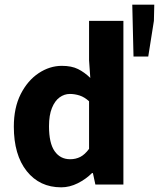

<svg xmlns="http://www.w3.org/2000/svg" viewBox="-20 -790 681 822"><path d="M242.1 12Q149.6 12 94.4 -57.4Q39.2 -126.9 39.2 -247.9Q39.2 -329 68.7 -387.2Q98.2 -445.3 145.4 -476.7Q192.7 -508.1 244.9 -508.1Q286.5 -508.1 314.2 -494.3Q341.9 -480.4 366.6 -456.4L361.3 -531.5V-700.6H508.3V0H388.3L377.7 -49.2H374.1Q348.2 -23.3 313.2 -5.6Q278.1 12 242.1 12ZM280.4 -108.3Q304.2 -108.3 323.9 -118.3Q343.5 -128.4 361.3 -152.7V-356.4Q341.9 -374.3 320.9 -381.1Q299.9 -387.8 279.2 -387.8Q255.4 -387.8 235.1 -373.1Q214.7 -358.3 202.3 -327.5Q189.8 -296.7 189.8 -249.5Q189.8 -176.9 214 -142.6Q238.1 -108.3 280.4 -108.3ZM551.6 -548 546.3 -770.1H640.5L638.9 -700.7L614.7 -548Z"/></svg>

Font: Source Sans 3 VF
Style: Regular
Weight: 200
Designer: Paul D. Hunt
Foundry: Adobe
Version: Version 3.046;hotconv 1.0.118;makeotfexe 2.5.65603